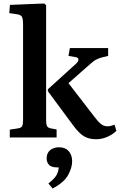

<svg xmlns="http://www.w3.org/2000/svg" viewBox="-20 -787 686 1099"><path d="M36 0V-45L82 -52Q101 -55 106.5 -64.5Q112 -74 112 -101V-647Q112 -679 105.5 -691Q99 -703 73 -706L33 -712L37 -759L233 -767L244 -757V-99Q244 -76 249 -65.5Q254 -55 272 -52L304 -46V0ZM530 10Q490 10 461.5 -6.5Q433 -23 399 -69L254 -265V-276L415 -422Q429 -435 429 -446Q429 -457 413 -460L372 -467L380 -512H599V-467L566 -459Q550 -455 534 -447.5Q518 -440 498 -422L372 -311L520 -119Q541 -91 557.5 -77.5Q574 -64 596 -64Q611 -64 636 -73L646 -38Q625 -17 594 -3.5Q563 10 530 10ZM281 292 257 263Q293 235 304 214.5Q315 194 316 171H305Q273 171 260 156Q247 141 247 120Q247 89 267 72.5Q287 56 318 56Q354 56 373.5 78.5Q393 101 393 136Q393 173 369.5 215.5Q346 258 281 292Z"/></svg>

Font: Literata 36pt SemiBold
Style: Regular
Weight: 600
Designer: Latin by Veronika Burian and Jose Scaglione. Greek by Irene Vlachou. Cyrillic by Vera Evstafieva.
Foundry: TypeTogether
Version: Version 3.002